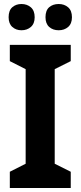

<svg xmlns="http://www.w3.org/2000/svg" viewBox="-20 -1004 402 958"><path d="M333 -66H29V-147L108 -187V-659L29 -699V-780H333V-699L253 -659V-187L333 -147ZM23 -918Q23 -952 41.5 -968Q60 -984 87 -984Q115 -984 134 -967.5Q153 -951 153 -918Q153 -886 134 -869.5Q115 -853 87 -853Q60 -853 41.5 -869.5Q23 -886 23 -918ZM207 -918Q207 -952 225.5 -968Q244 -984 273 -984Q301 -984 320 -967.5Q339 -951 339 -918Q339 -886 320 -869.5Q301 -853 273 -853Q244 -853 225.5 -869.5Q207 -886 207 -918Z"/></svg>

Font: Noto Sans Malayalam UI SemiCondensed
Style: Bold
Weight: 700
Width: 4
Designer: Jelle Bosma - Monotype Design Team
Foundry: Monotype Imaging Inc.
Version: Version 2.104; ttfautohint (v1.8.4.7-5d5b)